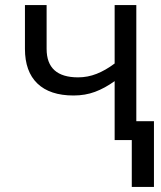

<svg xmlns="http://www.w3.org/2000/svg" viewBox="-20 -556 640 762"><path d="M591 -75V186H503V0H435V-234Q396 -206 357 -191.5Q318 -177 272 -177Q178 -177 128.5 -224.5Q79 -272 79 -362V-536H165V-362Q165 -249 290 -249Q328 -249 363.5 -263Q399 -277 435 -304V-536H521V-75Z"/></svg>

Font: Noto Sans Mono UI
Style: Regular
Weight: 400
Monospace: yes
Designer: Monotype Design team
Foundry: Monotype Imaging Inc.
Version: Version 1.000